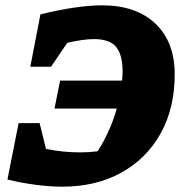

<svg xmlns="http://www.w3.org/2000/svg" viewBox="-20 -690 677 722"><path d="M214 12Q170 12 115 5Q60 -2 8 -15L50 -227H129L153 -130Q216 -117 282 -117Q314 -117 347 -121Q369 -155 388 -196.5Q407 -238 419 -282H185L206 -387H439Q441 -405 441 -421Q441 -483 417 -513Q393 -543 333 -543Q294 -543 233 -529L172 -439H94L132 -636Q272 -670 364 -670Q492 -670 564.5 -601Q637 -532 637 -411Q637 -284 584.5 -189Q532 -94 436.5 -41Q341 12 214 12Z"/></svg>

Font: Piazzolla SC ExtraBold
Style: Italic
Weight: 800
Italic angle: -11.3°
Designer: Juan Pablo del Peral
Foundry: Huerta Tipografica
Version: Version 1.330